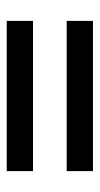

<svg xmlns="http://www.w3.org/2000/svg" viewBox="117 -650 296 570"><g transform="rotate(-90 265.0 -365.0)"><path d="M42 -493H488V-415H42ZM42 -315H488V-237H42Z"/></g></svg>

Font: Lora
Style: Bold
Weight: 700
Designer: Olga Karpushina, Alexei Vanyashin (Cyrillic)
Foundry: Cyreal
Version: Version 3.006; ttfautohint (v1.8.4.7-5d5b);gftools[0.9.30]